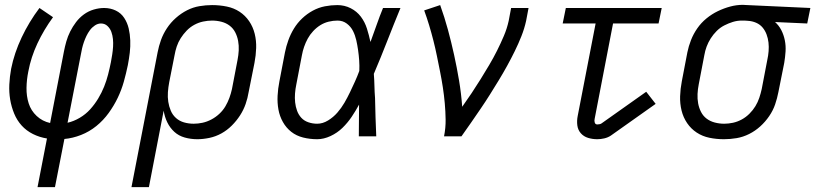

<svg xmlns="http://www.w3.org/2000/svg" viewBox="-20 -563 3367 793"><path d="M135 210 174 9Q143 4 116 -9.5Q89 -23 69.5 -44.5Q50 -66 38.5 -94Q27 -122 22 -152Q17 -182 18.5 -214Q20 -246 26 -279Q39 -344 69.5 -408.5Q100 -473 143 -530L199 -492Q161 -440 134.5 -383.5Q108 -327 97 -268Q90 -234 89.5 -200Q89 -166 98.5 -136Q108 -106 131.5 -84Q155 -62 187 -55L244 -350Q248 -371 254 -392Q260 -413 270 -433Q280 -453 294 -471.5Q308 -490 326.5 -503.5Q345 -517 367 -523.5Q389 -530 410 -530Q436 -530 458 -519.5Q480 -509 493 -489Q506 -469 511.5 -445.5Q517 -422 518 -396.5Q519 -371 516 -345.5Q513 -320 508 -294Q501 -260 491.5 -226Q482 -192 466.5 -159.5Q451 -127 429 -96.5Q407 -66 378 -42.5Q349 -19 314.5 -5.5Q280 8 246 11L207 210ZM259 -56Q285 -62 309.5 -76.5Q334 -91 352.5 -111.5Q371 -132 385.5 -156Q400 -180 410 -205Q420 -230 426.5 -255.5Q433 -281 438 -306Q441 -322 443.5 -338Q446 -354 447 -370Q448 -386 446.5 -401.5Q445 -417 440 -431Q435 -445 424 -455.5Q413 -466 397 -466Q384 -466 372 -458Q360 -450 351.5 -438.5Q343 -427 337 -414.5Q331 -402 326.5 -389Q322 -376 319 -363Q316 -350 314 -338Z M523 210 631 -347Q636 -373 645 -398Q654 -423 669.5 -446.5Q685 -470 706.5 -489Q728 -508 752.5 -520.5Q777 -533 803.5 -537.5Q830 -542 856 -542Q887 -542 916.5 -536Q946 -530 969.5 -514.5Q993 -499 1009 -475.5Q1025 -452 1032 -423.5Q1039 -395 1038 -364.5Q1037 -334 1031 -303L1007 -183Q1003 -158 994.5 -133.5Q986 -109 971.5 -86.5Q957 -64 937.5 -44.5Q918 -25 894.5 -12Q871 1 845 6.5Q819 12 795 12Q768 12 743 5Q718 -2 700 -18.5Q682 -35 671 -57.5Q660 -80 656 -106L595 210ZM780 -52Q798 -52 816.5 -56Q835 -60 853 -69.5Q871 -79 886 -93Q901 -107 911 -124Q921 -141 927.5 -159Q934 -177 938 -195L961 -315Q965 -335 966 -355Q967 -375 963.5 -394Q960 -413 951.5 -429.5Q943 -446 928.5 -457Q914 -468 895 -473Q876 -478 856 -478Q838 -478 819 -474Q800 -470 782.5 -460.5Q765 -451 751 -436.5Q737 -422 726.5 -405.5Q716 -389 710 -371Q704 -353 701 -335L679 -224Q675 -203 673.5 -182.5Q672 -162 675 -142.5Q678 -123 685.5 -105.5Q693 -88 707 -75.5Q721 -63 740 -57.5Q759 -52 780 -52Z M1290 12Q1260 12 1232 5Q1204 -2 1183 -18.5Q1162 -35 1148.5 -59Q1135 -83 1130 -110.5Q1125 -138 1126.5 -167.5Q1128 -197 1134 -227L1157 -347Q1162 -372 1171 -397Q1180 -422 1194 -445Q1208 -468 1228 -487Q1248 -506 1272 -519Q1296 -532 1322 -537Q1348 -542 1373 -542Q1403 -542 1428.5 -529Q1454 -516 1470.5 -494Q1487 -472 1495.5 -445Q1504 -418 1510 -390L1511 -392Q1524 -427 1536 -461.5Q1548 -496 1562 -530H1634Q1606 -462 1579.5 -394Q1553 -326 1524 -258Q1526 -233 1526.5 -208Q1527 -183 1529 -158Q1530 -118 1531 -78.5Q1532 -39 1534 0H1462Q1462 -33 1462.5 -65.5Q1463 -98 1463 -131Q1449 -105 1432.5 -80.5Q1416 -56 1394.5 -35Q1373 -14 1345 -1Q1317 12 1290 12ZM1290 -52Q1313 -52 1335 -65.5Q1357 -79 1373.5 -98Q1390 -117 1402.5 -138.5Q1415 -160 1425.5 -182Q1436 -204 1446 -226Q1456 -248 1464 -270Q1465 -292 1463.5 -313.5Q1462 -335 1459 -356Q1456 -377 1451.5 -397Q1447 -417 1438 -435Q1429 -453 1412.5 -465.5Q1396 -478 1374 -478Q1356 -478 1337.5 -473.5Q1319 -469 1303 -459Q1287 -449 1273.5 -434.5Q1260 -420 1251 -403.5Q1242 -387 1236 -369.5Q1230 -352 1227 -335L1204 -215Q1200 -196 1198.5 -177Q1197 -158 1199 -140Q1201 -122 1207 -105.5Q1213 -89 1224.5 -76.5Q1236 -64 1253.5 -58Q1271 -52 1290 -52Z M1814 0Q1821 -35 1820.5 -69Q1820 -103 1817 -136.5Q1814 -170 1809 -202.5Q1804 -235 1797.5 -267.5Q1791 -300 1784.5 -332Q1778 -364 1770 -395.5Q1762 -427 1752.5 -458.5Q1743 -490 1732 -520L1798 -542Q1816 -492 1830 -440.5Q1844 -389 1855.5 -336.5Q1867 -284 1876 -230.5Q1885 -177 1889 -122Q1909 -150 1928 -178.5Q1947 -207 1965 -236Q1983 -265 2000.5 -294.5Q2018 -324 2033 -354Q2048 -384 2061 -414.5Q2074 -445 2081 -477L2091 -530H2163L2153 -477Q2146 -445 2133.5 -413.5Q2121 -382 2106 -351.5Q2091 -321 2074.5 -291Q2058 -261 2040 -231.5Q2022 -202 2003.5 -172.5Q1985 -143 1965.5 -114.5Q1946 -86 1926 -57Q1906 -28 1886 0Z M2447 12Q2427 12 2409 6.5Q2391 1 2379 -12.5Q2367 -26 2364.5 -45Q2362 -64 2366 -84L2440 -466H2304L2317 -530H2713L2700 -466H2512L2436 -72Q2434 -64 2436.5 -56.5Q2439 -49 2447 -49Q2451 -49 2456 -50Q2461 -51 2464 -53L2649 -184L2688 -134L2503 -3Q2491 5 2476 8.5Q2461 12 2447 12Z M2970 12Q2939 12 2910 6Q2881 0 2857.5 -15.5Q2834 -31 2818 -54.5Q2802 -78 2795 -106.5Q2788 -135 2789 -165.5Q2790 -196 2796 -227L2819 -347Q2824 -372 2834 -397.5Q2844 -423 2860 -446Q2876 -469 2898 -487Q2920 -505 2945 -517Q2970 -529 2996 -536Q3022 -543 3048 -543Q3052 -543 3057 -542.5Q3062 -542 3067 -542L3327 -530L3314 -466L3181 -472Q3197 -458 3207 -438.5Q3217 -419 3221.5 -396.5Q3226 -374 3224.5 -350.5Q3223 -327 3219 -303L3195 -183Q3190 -157 3181.5 -132Q3173 -107 3157 -83.5Q3141 -60 3120 -41Q3099 -22 3074 -9.5Q3049 3 3022.5 7.5Q2996 12 2970 12ZM2971 -52Q2989 -52 3007.5 -56Q3026 -60 3043.5 -69.5Q3061 -79 3075.5 -93.5Q3090 -108 3100 -124.5Q3110 -141 3116 -159Q3122 -177 3126 -195L3149 -315Q3153 -333 3154.5 -351.5Q3156 -370 3154 -387.5Q3152 -405 3146 -421Q3140 -437 3129.5 -449.5Q3119 -462 3103 -469Q3087 -476 3069 -477L3055 -478H3043Q3025 -478 3007 -472.5Q2989 -467 2971.5 -458Q2954 -449 2940 -435Q2926 -421 2915.5 -404.5Q2905 -388 2898.5 -370.5Q2892 -353 2889 -335L2866 -215Q2862 -195 2861 -175Q2860 -155 2863.5 -136Q2867 -117 2875.5 -100.5Q2884 -84 2898.5 -73Q2913 -62 2932 -57Q2951 -52 2971 -52Z"/></svg>

Font: Lode Term
Style: Italic
Weight: 400
Italic angle: -11°
Monospace: yes
Designer: Belleve Invis
Foundry: Belleve Invis
Version: Version 29.2.0